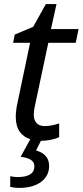

<svg xmlns="http://www.w3.org/2000/svg" viewBox="-20 -678 404 938"><path d="M30 183V235C42 238 57 240 75 240C168 240 220 194 220 134C220 85 187 66 156 57L180 10C207 10 245 4 269 -8V-75C244 -67 222 -62 198 -62C161 -62 145 -86 145 -117C145 -136 150 -160 154 -177L216 -469H350L364 -536H229L256 -658H204L142 -547L52 -509L44 -469H127L66 -178C60 -152 57 -128 57 -107C57 -45 85 -12 128 2L81 88C121 93 148 105 148 134C148 169 121 187 66 187C57 187 43 186 30 183Z"/></svg>

Font: BC Sans
Style: Italic
Weight: 400
Italic angle: -12°
Designer: Monotype Design Team
Designer: Province of B.C.
Foundry: Monotype Imaging Inc.
Version: Version 2.000;GOOG;noto-source:20170915:90ef993387c0